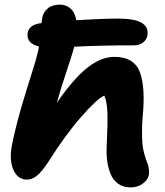

<svg xmlns="http://www.w3.org/2000/svg" viewBox="-20 -778 720 838"><path d="M98.1 5.9Q57.6 5.9 38.6 -36.6Q19.5 -79.1 32.2 -145Q47.9 -222.2 70.8 -301.5Q93.8 -380.9 115.7 -449Q137.7 -517.1 147 -557.1Q147.5 -560.1 148.4 -566.2Q149.4 -572.3 149.9 -575.2Q92.8 -588.9 101.1 -636.2Q108.9 -670.9 158.2 -676.8H161.1Q163.1 -694.3 165 -703.1Q169.9 -726.1 189.2 -741.9Q208.5 -757.8 241.2 -757.8Q267.6 -757.8 287.1 -741.5Q306.6 -725.1 313 -689.9Q426.8 -696.8 495.1 -696.8Q571.3 -696.8 600.6 -677Q629.9 -657.2 623 -622.1Q620.1 -604.5 604.2 -592.3Q588.4 -580.1 565.9 -580.1Q418.5 -580.1 304.2 -574.2Q297.4 -547.4 270.8 -467.8Q244.1 -388.2 228 -329.1Q299.8 -433.6 360.4 -481.7Q420.9 -529.8 479 -529.8Q523.9 -529.8 551.8 -512Q579.6 -494.1 591.3 -460.9Q603 -427.7 606 -380.1Q608.9 -332.5 603 -272.9Q599.6 -233.9 599.9 -201.4Q600.1 -168.9 601.6 -150.6Q603 -132.3 608.6 -110.8Q614.3 -89.4 616.5 -83.7Q618.7 -78.1 626 -59.1Q632.3 -34.7 629.9 -14.2Q624.5 8.3 602.1 24.2Q579.6 40 550.8 40Q518.1 40 495.6 23.9Q473.1 7.8 462.2 -19.8Q451.2 -47.4 447.5 -78.1Q443.8 -108.9 445.8 -144Q450.7 -242.2 448.7 -288.8Q446.8 -335.4 435.1 -360.8Q402.8 -346.7 332.5 -265.9Q262.2 -185.1 189.9 -69.8Q161.6 -27.3 140.6 -10.7Q119.6 5.9 98.1 5.9Z"/></svg>

Font: Shantell Sans Irregular
Style: Bold Italic
Weight: 700
Italic angle: -11.31°
Designer: Stephen Nixon, Anya Danilova, Shantell Martin
Foundry: Arrow Type
Version: Version 1.006;[9816181b4]